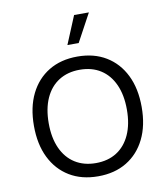

<svg xmlns="http://www.w3.org/2000/svg" viewBox="-97 -983 941 1074"><g transform="rotate(-10 374.0 -446.0)"><path d="M374 -670Q468 -670 536.5 -628.5Q605 -587 642.5 -511Q680 -435 680 -330Q680 -225 642.5 -149Q605 -73 536.5 -31.5Q468 10 374 10Q280 10 211.5 -31.5Q143 -73 105.5 -149Q68 -225 68 -330Q68 -435 105.5 -511Q143 -587 211.5 -628.5Q280 -670 374 -670ZM374 -595Q306 -595 256 -563.5Q206 -532 179 -472.5Q152 -413 152 -330Q152 -247 179 -187.5Q206 -128 256 -96.5Q306 -65 374 -65Q443 -65 492.5 -96.5Q542 -128 569 -187.5Q596 -247 596 -330Q596 -413 569 -472.5Q542 -532 492.5 -563.5Q443 -595 374 -595ZM397 -902H481L395 -743H331Z"/></g></svg>

Font: Work Sans
Style: Regular
Weight: 400
Designer: Wei Huang
Foundry: Wei Huang
Version: Version 2.006; ttfautohint (v1.8.1.43-b0c9)